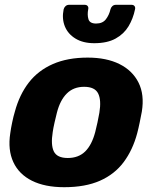

<svg xmlns="http://www.w3.org/2000/svg" viewBox="-20 -770 649 800"><path d="M247.4 10Q167.1 10 113.1 -16.9Q59.1 -43.8 35.6 -94.5Q12 -145.3 22.8 -214.9Q25.4 -234.9 30.8 -260.3Q36.1 -285.8 42 -305.1Q61.1 -375.7 100 -426Q138.9 -476.2 200.2 -503.1Q261.5 -530 345.4 -530Q423.6 -530 477.7 -503.1Q531.9 -476.2 557.1 -426Q582.4 -375.7 571 -305.1Q567.4 -285.8 562.2 -260.3Q557 -234.9 551.7 -214.9Q533.2 -145.3 495.3 -94.5Q457.4 -43.8 396.4 -16.9Q335.4 10 247.4 10ZM262.4 -111.7Q307.1 -111.7 334.9 -138.9Q362.6 -166.1 376.8 -219.9Q380.8 -234.9 386.2 -260Q391.6 -285.1 394 -300.1Q402.8 -353 388.9 -380.6Q375.1 -408.3 330.4 -408.3Q286.6 -408.3 258.6 -380.6Q230.5 -353 217 -300.1Q213 -285.1 207.4 -260Q201.7 -234.9 199.7 -219.9Q191 -166.1 204.4 -138.9Q217.9 -111.7 262.4 -111.7ZM372.7 -590Q326.1 -590 294.6 -609.2Q263 -628.4 250.1 -660.4Q237.3 -692.4 245.1 -731Q247.1 -739 253.1 -744.5Q259.1 -750 268.1 -750H332.5Q341.5 -750 345.5 -744.5Q349.5 -739 347.5 -731Q343.1 -708.2 348.5 -690.1Q353.9 -671.9 380.4 -671.9Q407.9 -671.9 421.5 -690.1Q435.1 -708.2 440.2 -731Q442.2 -739 448.2 -744.5Q454.2 -750 463.2 -750H527.6Q536.6 -750 540.6 -744.5Q544.6 -739 542.6 -731Q534.7 -692.4 515.5 -660.4Q496.2 -628.4 461.5 -609.2Q426.7 -590 372.7 -590Z"/></svg>

Font: Rubik Light
Style: Italic
Weight: 300
Italic angle: -12°
Designer: Hubert and Fischer
Foundry: Hubert and Fischer
Version: Version 2.300;gftools[0.9.30]